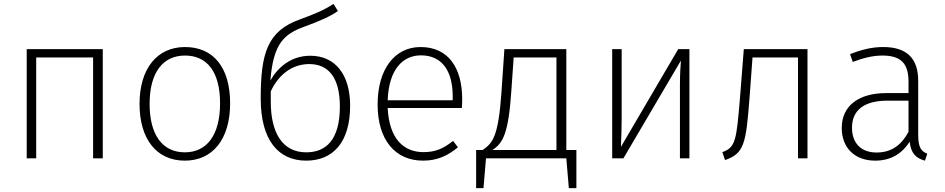

<svg xmlns="http://www.w3.org/2000/svg" viewBox="-20 -818 4881 992"><path d="M461 0H511V-564H118V0H167V-521H461Z M936 -575C792 -575 701 -464 701 -281C701 -99 789 12 935 12C1079 12 1169 -99 1169 -284C1169 -470 1082 -575 936 -575ZM936 -531C1050 -531 1117 -447 1117 -284C1117 -118 1047 -31 935 -31C821 -31 753 -119 753 -281C753 -447 824 -531 936 -531Z M1583 -530C1482 -530 1414 -468 1377 -402C1392 -594 1448 -642 1552 -680C1634 -710 1688 -734 1726 -761L1703 -798C1656 -767 1610 -747 1530 -718C1361 -658 1327 -542 1327 -309C1327 -90 1421 12 1562 12C1699 12 1789 -81 1789 -272C1789 -433 1712 -530 1583 -530ZM1562 -31C1444 -31 1378 -125 1379 -297V-346C1418 -430 1487 -487 1578 -487C1677 -487 1736 -417 1736 -268C1736 -91 1661 -31 1562 -31Z M2368 -305C2368 -468 2296 -575 2153 -575C2018 -575 1931 -459 1931 -278C1931 -96 2021 12 2166 12C2240 12 2294 -14 2346 -57L2321 -90C2273 -52 2232 -32 2168 -32C2066 -32 1991 -100 1983 -260H2366C2367 -271 2368 -287 2368 -305ZM2319 -300H1983C1989 -462 2063 -532 2155 -532C2267 -532 2319 -447 2319 -321Z M2906 -43V-564H2586L2571 -343C2555 -110 2525 -79 2474 -43H2440V154H2478L2491 0H2906L2919 154H2958V-43ZM2855 -43H2524C2578 -78 2607 -125 2622 -350L2634 -521H2855Z M3542 -564H3484L3188 -59C3190 -103 3192 -153 3192 -205V-564H3143V0H3201L3498 -505C3496 -476 3493 -435 3493 -382V0H3542Z M3823 -564 3803 -309C3785 -95 3781 -56 3712 -32L3726 9C3825 -25 3834 -76 3852 -305L3868 -521H4103V0H4152V-564Z M4724 -122V-400C4724 -513 4669 -575 4543 -575C4486 -575 4432 -562 4372 -538L4386 -498C4441 -519 4491 -531 4539 -531C4637 -531 4674 -488 4674 -396V-337H4558C4419 -337 4329 -273 4329 -157C4329 -56 4394 12 4502 12C4580 12 4639 -22 4680 -86C4686 -26 4713 0 4759 12L4771 -24C4740 -36 4724 -55 4724 -122ZM4509 -30C4430 -30 4382 -77 4382 -158C4382 -253 4450 -298 4566 -298H4674V-137C4638 -69 4586 -30 4509 -30Z"/></svg>

Font: Glow Sans SC Normal Light
Style: Regular
Weight: 300
Designer: Ryoko NISHIZUKA (kana, bopomofo & ideographs); Paul D. Hunt (Latin, Greek & Cyrillic); Sandoll Communications, Soo-young
Version: Version 0.93